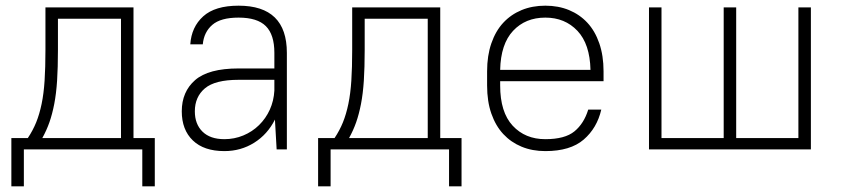

<svg xmlns="http://www.w3.org/2000/svg" viewBox="-20 -526 2970 676"><path d="M481 0H64V130H20V-40H78Q96 -67 107.5 -95.5Q119 -124 126.5 -160Q134 -196 137 -242Q140 -288 140 -350V-500H450V-40H525V130H481ZM184 -350Q184 -288 181 -242Q178 -196 171 -160Q164 -124 154 -95.5Q144 -67 129 -40H406V-460H184Z M770 6Q698 6 659 -31.5Q620 -69 620 -134Q620 -203 667 -244Q714 -285 820 -285H946V-340Q946 -404 916 -434Q886 -464 820 -464Q757 -464 727.5 -438.5Q698 -413 694 -370H650Q654 -431 695.5 -468.5Q737 -506 820 -506Q990 -506 990 -340V0H954L948 -105Q922 -53 875 -23.5Q828 6 770 6ZM770 -36Q805 -36 836.5 -49Q868 -62 892 -85.5Q916 -109 930 -140Q944 -171 946 -207V-245H820Q737 -245 701.5 -215Q666 -185 666 -134Q666 -89 693 -62.5Q720 -36 770 -36Z M1561 0H1144V130H1100V-40H1158Q1176 -67 1187.5 -95.5Q1199 -124 1206.5 -160Q1214 -196 1217 -242Q1220 -288 1220 -350V-500H1530V-40H1605V130H1561ZM1264 -350Q1264 -288 1261 -242Q1258 -196 1251 -160Q1244 -124 1234 -95.5Q1224 -67 1209 -40H1486V-460H1264Z M1900 6Q1854 6 1816.5 -9.5Q1779 -25 1752 -54Q1725 -83 1710 -126Q1695 -169 1695 -225V-275Q1695 -330 1710 -373.5Q1725 -417 1752 -446Q1779 -475 1816.5 -490.5Q1854 -506 1900 -506Q1946 -506 1983.5 -490.5Q2021 -475 2048 -446Q2075 -417 2090 -373.5Q2105 -330 2105 -275V-240H1741V-225Q1741 -131 1785 -83.5Q1829 -36 1900 -36Q1969 -36 2002.5 -63.5Q2036 -91 2051 -140H2097Q2082 -75 2035 -34.5Q1988 6 1900 6ZM1900 -464Q1830 -464 1786.5 -417.5Q1743 -371 1741 -280H2059Q2057 -371 2013 -417.5Q1969 -464 1900 -464Z M2265 -500H2309V-40H2528V-500H2572V-40H2791V-500H2835V0H2265Z"/></svg>

Font: Retni Sans Light
Style: Regular
Weight: 300
Designer: Vitaly Kuzmin
Foundry: ParaType Ltd.
Version: Version 1.00;March 2, 2019;FontCreator 11.5.0.2425 64-bit; t